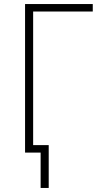

<svg xmlns="http://www.w3.org/2000/svg" viewBox="-20 -755 540 950"><path d="M181 175V0H104V-735H439V-698H144V-37H221V175Z"/></svg>

Font: Iosevka SS04 Extralight
Style: Regular
Weight: 200
Monospace: yes
Designer: Belleve Invis
Foundry: Belleve Invis
Version: Version 19.0.0; ttfautohint (v1.8.4)